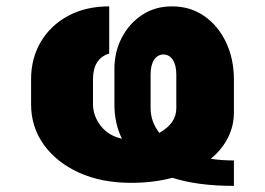

<svg xmlns="http://www.w3.org/2000/svg" viewBox="-20 -573 844 612"><path d="M725.6 -61.5V19.5Q666.5 19.5 617.4 12.9Q568.4 6.3 529.3 -6.3Q468.8 9.8 398.4 9.8Q303.2 9.8 231.4 -22.9Q159.7 -55.7 119.4 -112.1Q79.1 -168.5 79.1 -240.2V-321.3Q79.1 -387.2 110.1 -439.7Q141.1 -492.2 197.3 -522.5Q253.4 -552.7 328.1 -552.7V-402.3Q276.9 -386.7 276.4 -321.3V-240.2Q276.9 -202.6 301.5 -171.4Q326.2 -140.1 368.7 -130.9Q344.7 -179.2 344.7 -240.2V-353.5Q344.7 -407.7 368.2 -452.9Q391.6 -498 432.9 -525.4Q474.1 -552.7 528.3 -552.7Q586.9 -552.7 631.3 -521.7Q675.8 -490.7 700.7 -437.7Q725.6 -384.8 725.6 -319.3V-214.8Q725.6 -171.4 706.3 -133.5Q687 -95.7 651.9 -66.9Q686.5 -61.5 725.6 -61.5ZM460 -228.5Q460 -185.5 487.8 -149.4Q542.5 -180.2 542 -228.5V-335Q542 -365.2 531 -382.1Q520 -398.9 501 -399.4Q481.9 -398.9 470.9 -382.1Q460 -365.2 460 -335Z"/></svg>

Font: Inter Tight Black
Style: Regular
Weight: 900
Designer: Rasmus Andersson
Foundry: rsms
Version: Version 3.004; ttfautohint (v1.8.4.7-5d5b)